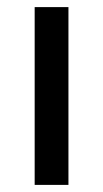

<svg xmlns="http://www.w3.org/2000/svg" viewBox="-20 -520 290 540"><path d="M77.5 0H172.5V-500H77.5Z"/></svg>

Font: Boon Medium
Style: Regular
Weight: 500
Designer: Sungsit Sawaiwan
Foundry: FontUni
Version: Version 2.0